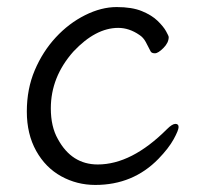

<svg xmlns="http://www.w3.org/2000/svg" viewBox="-20 -506 570 544"><path d="M429 -56Q357 18 250 18Q198 18 153.5 -6.5Q109 -31 82.5 -78.5Q56 -126 56 -190Q56 -254 78.5 -307Q101 -360 138 -400Q175 -440 221 -463Q267 -486 310.5 -486Q354 -486 382 -474.5Q410 -463 426.5 -447Q443 -431 450.5 -417.5Q458 -404 458 -401Q458 -385 443 -370Q428 -355 419 -355Q410 -355 407 -360Q400 -374 393 -387Q386 -400 375 -407Q346 -427 315 -427Q251 -427 188 -360Q124 -288 124 -199Q124 -147 144 -112Q183 -40 257 -40Q353 -40 453 -140Q468 -155 477 -155Q486 -155 486 -146Q486 -137 472 -111.5Q458 -86 429 -56Z"/></svg>

Font: LXGW Bright GB
Style: Regular
Weight: 400
Designer: Christian Thalmann (Catharsis Fonts)
Foundry: LXGW / Christian Thalmann (Catharsis Fonts) / Fontworks Inc.
Version: Version 5.510